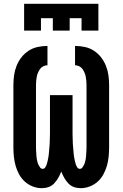

<svg xmlns="http://www.w3.org/2000/svg" viewBox="-20 -975 640 1003"><path d="M402 8Q383 8 366 2Q349 -4 336.5 -17.5Q324 -31 315 -47Q306 -63 300 -79Q294 -63 285 -47Q276 -31 263.5 -17.5Q251 -4 234 2Q217 8 198 8Q174 8 151 -1Q128 -10 110 -26Q92 -42 80 -64Q68 -86 61.5 -109Q55 -132 52.5 -156.5Q50 -181 50 -205V-530Q50 -556 53.5 -581.5Q57 -607 66.5 -631Q76 -655 92 -675.5Q108 -696 129.5 -710Q151 -724 176.5 -729.5Q202 -735 228 -735V-634Q217 -634 206.5 -629Q196 -624 189.5 -615Q183 -606 178.5 -595.5Q174 -585 172 -574Q170 -563 169 -552Q168 -541 168 -530V-205Q168 -197 168.5 -189.5Q169 -182 169.5 -174Q170 -166 170.5 -158Q171 -150 172.5 -142.5Q174 -135 176 -127.5Q178 -120 181.5 -113Q185 -106 190 -99.5Q195 -93 203 -93Q212 -93 217 -101.5Q222 -110 224.5 -118Q227 -126 229 -135Q231 -144 232.5 -152.5Q234 -161 235 -170Q236 -179 236.5 -188Q237 -197 238 -205.5Q239 -214 239.5 -223Q240 -232 240 -241Q240 -250 240.5 -258.5Q241 -267 241 -276Q241 -285 241 -294V-478H359V-294Q359 -285 359 -276Q359 -267 359.5 -258.5Q360 -250 360 -241Q360 -232 360.5 -223Q361 -214 362 -205.5Q363 -197 363.5 -188Q364 -179 365 -170Q366 -161 367.5 -152.5Q369 -144 371 -135Q373 -126 375.5 -118Q378 -110 383 -101.5Q388 -93 397 -93Q405 -93 410 -99.5Q415 -106 418.5 -113Q422 -120 424 -127.5Q426 -135 427.5 -142.5Q429 -150 429.5 -158Q430 -166 430.5 -174Q431 -182 431.5 -189.5Q432 -197 432 -205V-530Q432 -541 431 -552Q430 -563 428 -574Q426 -585 421.5 -595.5Q417 -606 410.5 -615Q404 -624 393.5 -629Q383 -634 372 -634V-735Q398 -735 423.5 -729.5Q449 -724 470.5 -710Q492 -696 508 -675.5Q524 -655 533.5 -631Q543 -607 546.5 -581.5Q550 -556 550 -530V-205Q550 -181 547.5 -156.5Q545 -132 538.5 -109Q532 -86 520 -64Q508 -42 490 -26Q472 -10 449 -1Q426 8 402 8ZM106 -815V-955H494V-815H406V-880H344V-815H256V-880H194V-815Z"/></svg>

Font: Iosevka Curly Extended
Style: Bold
Weight: 700
Width: 7
Monospace: yes
Designer: Belleve Invis
Foundry: Belleve Invis
Version: Version 11.1.0; ttfautohint (v1.8.3)